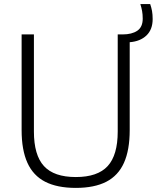

<svg xmlns="http://www.w3.org/2000/svg" viewBox="-20 -908 765 937"><path d="M350 9Q259 9 200.5 -21Q142 -51 113.8 -113.5Q85.5 -176 85.5 -273V-740H145.5V-266Q145.5 -151 194.5 -97.5Q243.5 -44 350 -44Q456.5 -44 505.5 -97.5Q554.5 -151 554.5 -266V-740H578Q623.5 -740 650 -758Q676.5 -776 676.5 -817Q676.5 -837.5 673.5 -854Q670.5 -870.5 665 -888H713Q719 -870.5 722 -853.8Q725 -837 725 -815Q725 -764 694.8 -735Q664.5 -706 613 -702V-273Q613 -176 585 -113.5Q557 -51 498.8 -21Q440.5 9 350 9Z"/></svg>

Font: Encode Sans SC Light
Style: Regular
Weight: 300
Version: Version 3.002